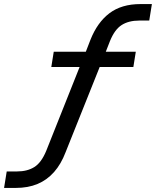

<svg xmlns="http://www.w3.org/2000/svg" viewBox="-46 -734 766 943"><path d="M-26 189 -13 108H38Q88 108 122.5 86.5Q157 65 181 7L351 -420L368 -405H206L218 -480H391L369 -463L398 -538Q432 -624 491.5 -669Q551 -714 644 -714H700L687 -633H638Q586 -633 551.5 -611Q517 -589 494 -532L467 -463L455 -480H621L609 -405H426L450 -421L276 14Q254 72 219.5 111Q185 150 138.5 169.5Q92 189 31 189Z"/></svg>

Font: Nunito Sans 10pt SemiExpanded Medium
Style: Italic
Weight: 500
Width: 6
Italic angle: -9°
Designer: Vernon Adams
Foundry: Vernon Adams
Version: Version 3.101;gftools[0.9.27]